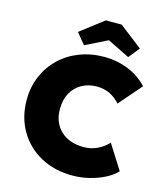

<svg xmlns="http://www.w3.org/2000/svg" viewBox="-134 -1028 969 1137"><g transform="rotate(15 350.5 -459.5)"><path d="M417 10Q307 10 222 -36.5Q137 -83 89 -165.5Q41 -248 41 -354Q41 -433 69.5 -499.5Q98 -566 149 -615Q200 -664 270 -691Q340 -718 424 -718Q497 -718 566.5 -690.5Q636 -663 686 -609L566 -471Q541 -500 505.5 -518.5Q470 -537 422 -537Q373 -537 332.5 -515Q292 -493 268.5 -451.5Q245 -410 245 -352Q245 -269 297.5 -219.5Q350 -170 438 -170Q484 -170 523 -189Q562 -208 588 -237L683 -87Q657 -59 614.5 -37Q572 -15 520.5 -2.5Q469 10 417 10ZM285 -753 230 -820 372 -929H469L610 -820L556 -753L420 -820Z"/></g></svg>

Font: Lexend Deca ExtraBold
Style: Regular
Weight: 800
Designer: Bonnie Shaver-Troup, Thomas Jockin
Foundry: Lexend
Version: Version 1.008; ttfautohint (v1.8.4.7-5d5b)